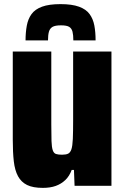

<svg xmlns="http://www.w3.org/2000/svg" viewBox="-20 -830 561 932"><path d="M188 82Q140 82 111.5 68Q83 54 67.5 25.5Q52 -3 47 -47Q42 -91 42 -152V-580H229V-226Q229 -175 230 -145.5Q231 -116 236 -101Q241 -86 252 -82.5Q263 -79 281 -79Q300 -79 310.5 -84Q321 -89 326.5 -105Q332 -121 333.5 -155.5Q335 -190 335 -247V-580H521V72H342L339 -5H328Q317 25 297 44Q277 63 250.5 72.5Q224 82 188 82ZM274 -810Q329 -810 363.5 -797.5Q398 -785 415 -761.5Q432 -738 438 -706Q444 -674 444 -634H336Q336 -660 332 -676Q328 -692 316 -699.5Q304 -707 276 -707Q248 -707 235 -699.5Q222 -692 217.5 -676Q213 -660 213 -634H104Q104 -672 110 -705Q116 -738 133 -761.5Q150 -785 184 -797.5Q218 -810 274 -810Z"/></svg>

Font: Farlight84_Sys_V01
Style: Bold
Weight: 700
Designer: Monotype Design Team, Nadine Chahine and Nizar Qandah
Foundry: Monotype Imaging Inc.
Version: Version 2.004;October 31, 2024;FontCreator 14.0.0.2814 64-bi